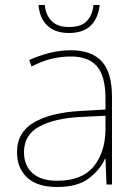

<svg xmlns="http://www.w3.org/2000/svg" viewBox="-20 -738 551 768"><path d="M264 -537Q346 -537 387 -492.5Q428 -448 428 -350V0H406L402 -103H400Q379 -57 334 -23.5Q289 10 208 10Q129 10 88.5 -28Q48 -66 48 -129Q48 -208 114.5 -247.5Q181 -287 299 -294L402 -300V-343Q402 -433 368 -472.5Q334 -512 264 -512Q224 -512 186.5 -503Q149 -494 106 -472L97 -498Q137 -516 178.5 -526.5Q220 -537 264 -537ZM301 -270Q199 -265 137.5 -232Q76 -199 76 -129Q76 -76 110 -45.5Q144 -15 208 -15Q308 -15 354.5 -72Q401 -129 402 -220V-275ZM379 -718Q365 -606 256 -606Q202 -606 170.5 -634.5Q139 -663 134 -718H159Q163 -678 186.5 -654Q210 -630 256 -630Q305 -630 327.5 -654Q350 -678 354 -718Z"/></svg>

Font: Noto Sans Oriya Thin
Style: Regular
Weight: 100
Designer: Amélie Bonet and Sol Matas
Foundry: Google LLC
Version: Version 2.006; ttfautohint (v1.8.4.7-5d5b)